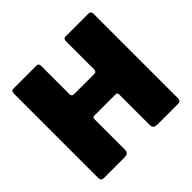

<svg xmlns="http://www.w3.org/2000/svg" viewBox="-179 -931 1120 1120"><g transform="rotate(-45 381.0 -371.0)"><path d="M295 -297Q279 -297 279 -282V-29Q279 0 246 0H79Q63 0 57.5 -6Q52 -12 52 -25V-719Q52 -742 71 -742H261Q279 -742 279 -721V-489Q279 -469 297 -469H465Q483 -469 483 -489V-721Q483 -742 501 -742H691Q710 -742 710 -719V-25Q710 -12 704.5 -6Q699 0 683 0H516Q483 0 483 -29V-282Q483 -297 467 -297Z"/></g></svg>

Font: Libre Franklin Black
Style: Regular
Weight: 900
Designer: Pablo Impallari, Rodrigo Fuenzalida, Nhung Nguyen
Foundry: Impallari Type
Version: Version 3.000